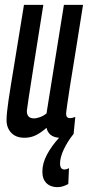

<svg xmlns="http://www.w3.org/2000/svg" viewBox="-20 -559 363 793"><path d="M217 214Q189 214 172 197.5Q155 181 155 150Q155 115 174 79.5Q193 44 224 10Q181 7 172 -31Q148 -10 127 0Q106 10 81 10Q46 10 26.5 -10.5Q7 -31 7 -63Q7 -89 15 -143.5Q23 -198 39 -293.5Q55 -389 79 -539H159Q140 -422 128.5 -347Q117 -272 109.5 -226Q102 -180 98 -152Q94 -124 91 -102Q90 -70 121 -70Q130 -70 144.5 -75Q159 -80 172 -90L244 -539H323Q303 -411 289.5 -329Q276 -247 268.5 -199.5Q261 -152 258 -129.5Q255 -107 254 -99.5Q253 -92 253 -90Q253 -71 269 -71Q278 -71 291 -76L284 -6Q259 25 243.5 58Q228 91 228 116Q228 141 246 141Q252 141 257.5 139Q263 137 265 135L262 201Q253 206 241.5 210Q230 214 217 214Z"/></svg>

Font: Georama Extra Condensed Medium
Style: Italic
Weight: 500
Width: 2
Italic angle: -9°
Designer: Jean-Baptiste Levee
Foundry: Production Type
Version: Version 1.000